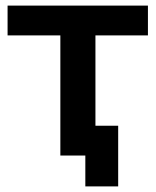

<svg xmlns="http://www.w3.org/2000/svg" viewBox="-20 -554 554 684"><path d="M195 0V-458L224 -428H7V-534H507V-428H291L320 -458V0ZM284 110V-31L313 0H195V-106H401V110Z"/></svg>

Font: MOST Montserrat SemiBold
Style: Regular
Weight: 600
Designer: Julieta Ulanovsky
Foundry: Julieta Ulanovsky
Version: Version 8.000;March 11, 2024;FontCreator 15.0.0.2926 64-bit